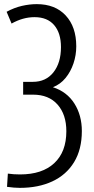

<svg xmlns="http://www.w3.org/2000/svg" viewBox="-20 -724 456 929"><path d="M76 185Q49 185 14 180L18 116Q32 118 46.5 119Q61 120 77 120Q184 120 242.5 65.5Q301 11 301 -89Q301 -170 258.5 -218Q216 -266 140 -266H92V-328H139Q202 -328 238.5 -374Q275 -420 275 -496Q275 -564 242 -602.5Q209 -641 147 -641Q91 -641 36 -610L12 -667Q49 -687 86 -695.5Q123 -704 158 -704Q247 -704 298 -649Q349 -594 349 -500Q349 -457 335.5 -417Q322 -377 297 -346.5Q272 -316 236 -302Q304 -280 340 -223Q376 -166 376 -90Q376 -1 338.5 60.5Q301 122 233.5 153.5Q166 185 76 185Z"/></svg>

Font: Ubuntu Sans Condensed
Style: Regular
Weight: 400
Width: 3
Designer: Dalton Maag Ltd
Foundry: Dalton Maag Ltd
Version: Version 1.006; ttfautohint (v1.8.4.7-5d5b)